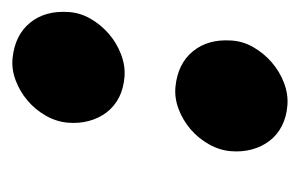

<svg xmlns="http://www.w3.org/2000/svg" viewBox="-110 -380 499 320"><g transform="rotate(-90 140.0 -220.5)"><path d="M47.5 -85.5Q49 -104.5 59 -122.2Q69 -140 84.2 -153Q99.5 -166 118.2 -173Q137 -180 155.5 -178Q193.5 -174 214 -149Q234.5 -124 232 -85.5Q231 -66 221 -48.5Q211 -31 195.8 -17.8Q180.5 -4.5 161.5 2.8Q142.5 10 124 8.5Q104.5 7 89.5 -0.8Q74.5 -8.5 64.8 -21.2Q55 -34 50.5 -50.5Q46 -67 47.5 -85.5ZM95 -357Q96.5 -376 106.5 -393.8Q116.5 -411.5 131.8 -424.5Q147 -437.5 165.8 -444.5Q184.5 -451.5 203 -449.5Q241 -445.5 261.5 -420.5Q282 -395.5 279.5 -357Q278.5 -337.5 268.5 -320Q258.5 -302.5 243.2 -289.2Q228 -276 209 -268.8Q190 -261.5 171.5 -263Q152 -264.5 137 -272.2Q122 -280 112.2 -292.8Q102.5 -305.5 98 -322Q93.5 -338.5 95 -357Z"/></g></svg>

Font: B612
Style: Bold Italic
Weight: 700
Italic angle: -10°
Designer: Nicolas Chauveau, Thomas Paillot, Jonathan Favre-Lamarine, Jean-Luc Vinot
Foundry: AIRBUS
Version: Version 1.008